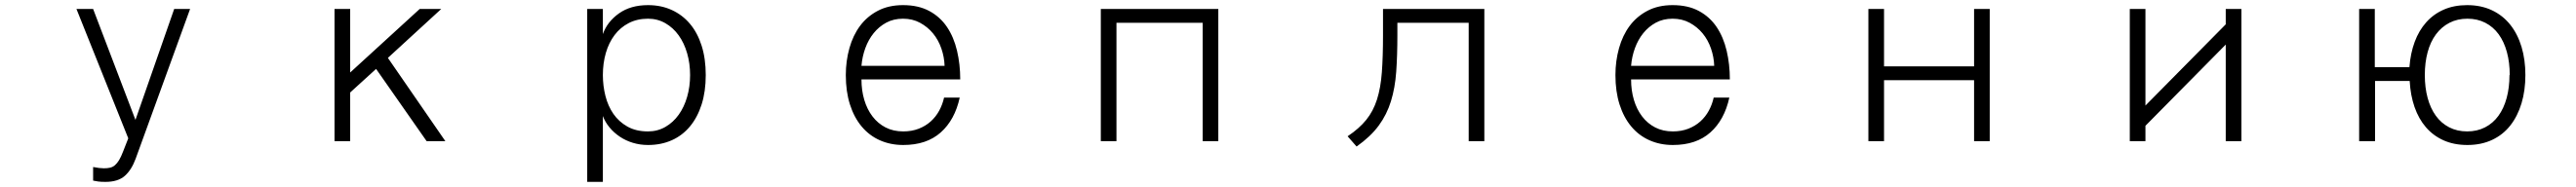

<svg xmlns="http://www.w3.org/2000/svg" viewBox="-20 -511 10040 730"><path d="M721 -476 509 108Q493 152 466.5 175.5Q440 199 391 199Q373 199 362.5 197.5Q352 196 343 194V141Q368 146 385 146Q399 146 409.5 143.5Q420 141 428.5 133.5Q437 126 444.5 113.5Q452 101 460 80L480 29L278 -476H343L508 -43L659 -476Z M1716 40H1643L1446 -242L1345 -150V40H1284V-476H1345V-228L1616 -476H1700L1492 -285Z M2670 -218Q2670 -263 2658.5 -303Q2647 -343 2625.5 -373Q2604 -403 2573.5 -420.5Q2543 -438 2506 -438Q2464 -438 2431 -421Q2398 -404 2375.5 -374Q2353 -344 2341.5 -304Q2330 -264 2330 -218Q2330 -176 2340 -136.5Q2350 -97 2371 -66.5Q2392 -36 2425.5 -17Q2459 2 2506 2Q2543 2 2573.5 -15.5Q2604 -33 2625.5 -63Q2647 -93 2658.5 -133Q2670 -173 2670 -218ZM2731 -218Q2731 -154 2715 -103.5Q2699 -53 2669.5 -17.5Q2640 18 2598.5 36.5Q2557 55 2506 55Q2475 55 2447 46.5Q2419 38 2396 22.5Q2373 7 2356 -13.5Q2339 -34 2330 -58V199H2269V-476H2330V-378Q2347 -426 2392.5 -458.5Q2438 -491 2506 -491Q2557 -491 2598.5 -472Q2640 -453 2669.5 -418Q2699 -383 2715 -332.5Q2731 -282 2731 -218Z M3662 -254Q3661 -288 3649.5 -321.5Q3638 -355 3617 -380.5Q3596 -406 3566.5 -422Q3537 -438 3500 -438Q3463 -438 3434.5 -422.5Q3406 -407 3385.5 -381.5Q3365 -356 3353 -323Q3341 -290 3338 -254ZM3338 -201Q3338 -158 3349 -121Q3360 -84 3381 -56.5Q3402 -29 3432 -13.5Q3462 2 3501 2Q3534 2 3561 -8.5Q3588 -19 3608 -37Q3628 -55 3641 -79Q3654 -103 3660 -130H3721Q3702 -43 3647 6Q3592 55 3501 55Q3451 55 3409.5 36.5Q3368 18 3338.5 -17.5Q3309 -53 3293 -103.5Q3277 -154 3277 -218Q3277 -273 3291 -323Q3305 -373 3332.5 -410Q3360 -447 3402 -469Q3444 -491 3500 -491Q3560 -491 3602.5 -468Q3645 -445 3671.5 -405.5Q3698 -366 3710.5 -313Q3723 -260 3723 -201Z M4729 40H4668V-422H4332V40H4271V-476H4729Z M5766 40H5705V-422H5427V-373Q5427 -294 5422.5 -231Q5418 -168 5402 -116Q5386 -64 5354.5 -21Q5323 22 5268 61L5233 21Q5278 -9 5305.5 -43Q5333 -77 5347.5 -122.5Q5362 -168 5366.5 -229Q5371 -290 5371 -373V-476H5766Z M6662 -254Q6661 -288 6649.5 -321.5Q6638 -355 6617 -380.5Q6596 -406 6566.5 -422Q6537 -438 6500 -438Q6463 -438 6434.5 -422.5Q6406 -407 6385.5 -381.5Q6365 -356 6353 -323Q6341 -290 6338 -254ZM6338 -201Q6338 -158 6349 -121Q6360 -84 6381 -56.5Q6402 -29 6432 -13.5Q6462 2 6501 2Q6534 2 6561 -8.5Q6588 -19 6608 -37Q6628 -55 6641 -79Q6654 -103 6660 -130H6721Q6702 -43 6647 6Q6592 55 6501 55Q6451 55 6409.5 36.5Q6368 18 6338.5 -17.5Q6309 -53 6293 -103.5Q6277 -154 6277 -218Q6277 -273 6291 -323Q6305 -373 6332.5 -410Q6360 -447 6402 -469Q6444 -491 6500 -491Q6560 -491 6602.5 -468Q6645 -445 6671.5 -405.5Q6698 -366 6710.5 -313Q6723 -260 6723 -201Z M7736 40H7675V-198H7324V40H7263V-476H7324V-252H7675V-476H7736Z M8717 40H8656V-337L8343 -20V40H8282V-476H8343V-99L8656 -416V-476H8717Z M9763 -218Q9763 -267 9752 -307.5Q9741 -348 9720 -377Q9699 -406 9668 -422Q9637 -438 9598 -438Q9559 -438 9528 -422Q9497 -406 9475.5 -377Q9454 -348 9443 -307.5Q9432 -267 9432 -218Q9432 -169 9443 -128.5Q9454 -88 9475 -59Q9496 -30 9527 -14Q9558 2 9597 2Q9636 2 9667 -14Q9698 -30 9719 -59Q9740 -88 9751 -128.5Q9762 -169 9762 -218ZM9824 -218Q9824 -158 9809 -108Q9794 -58 9765.5 -21.5Q9737 15 9694.5 35Q9652 55 9598 55Q9546 55 9505.5 37Q9465 19 9436.5 -14Q9408 -47 9392 -93Q9376 -139 9373 -195H9238V40H9176V-476H9237V-249H9372Q9376 -303 9392.5 -347.5Q9409 -392 9437.5 -424Q9466 -456 9506 -473.5Q9546 -491 9597 -491Q9651 -491 9693.5 -471Q9736 -451 9765 -414.5Q9794 -378 9809 -328Q9824 -278 9824 -218Z"/></svg>

Font: NanumGothicCoding
Style: Regular
Weight: 400
Monospace: yes
Designer: Kwon Bruce; Nicolas Noh; Sung-woo Choi; Go-un Cha; Soo-hyun Park;
Foundry: NHN Corporation
Version: Version 2.000;PS 1;hotconv 1.0.49;makeotf.lib2.0.14853